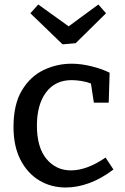

<svg xmlns="http://www.w3.org/2000/svg" viewBox="-20 -823 554 853"><path d="M272 10Q206 10 153.5 -22Q101 -54 70.5 -114Q40 -174 40 -259Q40 -359 77 -421Q114 -483 173 -511.5Q232 -540 298 -540Q340 -540 386.5 -528.5Q433 -517 467 -500L463 -367H397L384 -452Q363 -460 340 -463.5Q317 -467 298 -467Q225 -467 184.5 -412.5Q144 -358 144 -265Q144 -168 186.5 -117Q229 -66 295 -66Q366 -66 449 -123L484 -70Q430 -29 376.5 -9.5Q323 10 272 10ZM417 -803 451 -764 316 -631 258 -626 115 -764 150 -803 285 -706Z"/></svg>

Font: Bitter Medium
Style: Regular
Weight: 500
Designer: Sol Matas, and Bitter project Authors
Foundry: Sol Matas
Version: Version 2.001